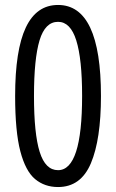

<svg xmlns="http://www.w3.org/2000/svg" viewBox="-20 -744 469 774"><path d="M387 -357Q387 -182 346.5 -86Q306 10 214 10Q160 10 121.5 -22Q83 -54 62 -134Q41 -214 41 -357Q41 -542 84 -633Q127 -724 214 -724Q387 -724 387 -357ZM117 -357Q117 -205 140 -131.5Q163 -58 214 -58Q311 -58 311 -357Q311 -506 287.5 -581Q264 -656 214 -656Q162 -656 139.5 -581.5Q117 -507 117 -357Z"/></svg>

Font: Noto Sans Sinhala UI ExtraCondensed
Style: Regular
Weight: 400
Width: 2
Designer: Jelle Bosma - Monotype Design Team
Foundry: Monotype Imaging Inc.
Version: Version 2.006; ttfautohint (v1.8.4.7-5d5b)